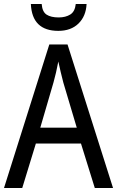

<svg xmlns="http://www.w3.org/2000/svg" viewBox="-20 -938 585 958"><path d="M358 -918Q354 -880 330.5 -865.5Q307 -851 273 -851Q234 -851 212.5 -865Q191 -879 188 -918H134Q140 -784 271 -784Q334 -784 371.5 -820.5Q409 -857 412 -918ZM181 -301 247 -527Q253 -548 259.5 -576Q266 -604 271 -631Q275 -610 283 -578Q291 -546 296 -526L363 -301ZM544 0 317 -716H226L0 0H91L159 -222H384L453 0Z"/></svg>

Font: Noto Sans UI SemiCondensed
Style: Regular
Weight: 400
Width: 4
Designer: Monotype Design Team
Foundry: Monotype Imaging Inc.
Version: 1.001